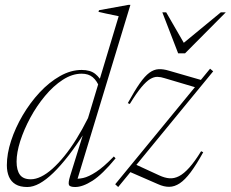

<svg xmlns="http://www.w3.org/2000/svg" viewBox="-20 -740 926 770"><path d="M380.5 -386.5Q369 -416 352 -430.2Q335 -444.5 307.5 -444.5Q269.5 -444.5 231.8 -420Q194 -395.5 160.5 -355.2Q127 -315 101.5 -267.8Q76 -220.5 61.2 -174.2Q46.5 -128 46.5 -92Q46.5 -57.5 59.8 -39.2Q73 -21 103.5 -21Q123 -21 145 -31.8Q167 -42.5 190.2 -63.2Q213.5 -84 237.8 -113.8Q262 -143.5 286 -182Q310 -220.5 333 -266.5L456 -675Q447 -677 433.2 -679.8Q419.5 -682.5 404.5 -685.8Q389.5 -689 375 -692.5L377 -699L495 -720.5H503L286.5 -8L275 -24Q291.5 -21.5 313.5 -26.2Q335.5 -31 365.8 -50.8Q396 -70.5 436.5 -112.5L443.5 -105Q390.5 -40.5 351 -15.2Q311.5 10 281.5 10Q260 10 256.5 1.5Q253 -7 261 -33.5L316.5 -212H321.5Q287 -157.5 254.8 -116Q222.5 -74.5 193.5 -46.5Q164.5 -18.5 138.5 -4.2Q112.5 10 89.5 10Q60.5 10 42.5 -0.8Q24.5 -11.5 16 -31.2Q7.5 -51 7.5 -77.5Q7.5 -123.5 24.5 -175.5Q41.5 -227.5 71.2 -278Q101 -328.5 139.2 -369.5Q177.5 -410.5 220.8 -435Q264 -459.5 307.5 -459.5Q342 -459.5 361.8 -443.8Q381.5 -428 395.5 -399.5ZM442 -1 822.5 -464.5 835 -454 454 10ZM500.5 -323 492.5 -326.5Q520 -376.5 540.5 -405.8Q561 -435 579 -448.2Q597 -461.5 615.8 -462.5Q634.5 -463.5 657.5 -456.5L796 -416.5L766.5 -389L640 -426.5Q625 -431.5 611.2 -431.8Q597.5 -432 582.2 -423Q567 -414 547.2 -390.5Q527.5 -367 500.5 -323ZM613.5 -1.5 489.5 -55.5 518 -83 619 -36.5Q640.5 -26.5 659.5 -25Q678.5 -23.5 698 -33.5Q717.5 -43.5 739.2 -67.8Q761 -92 786.5 -133.5L795 -129.5Q767.5 -79.5 744.5 -49Q721.5 -18.5 700.8 -4.8Q680 9 658.8 9.2Q637.5 9.5 613.5 -1.5ZM885.5 -690.5 722 -526H694.5L631 -690.5H646.5L724.5 -555.5H701.5L865.5 -690.5Z"/></svg>

Font: Newsreader 36pt ExtraLight
Style: Italic
Weight: 250
Italic angle: -17°
Designer: Hugues Gentile
Foundry: Production Type
Version: Version 1.003